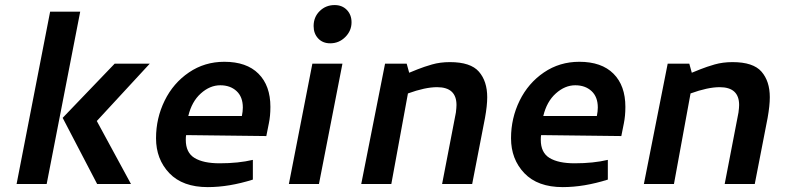

<svg xmlns="http://www.w3.org/2000/svg" viewBox="-20 -734 3149 766"><path d="M180 -687.5 46.2 0H166.2L300 -687.5ZM230 -263.8 367.5 0H502.5L366.2 -251.2L577.5 -480H437.5Z M602.5 -182.5Q602.5 -98.8 655.6 -43.1Q708.8 12.5 808.8 12.5Q893.8 12.5 988.8 -17.5V-96.2Q931.2 -82.5 856.2 -82.5Q791.2 -82.5 756.2 -103.8Q721.2 -125 721.2 -176.2Q721.2 -188.8 722.5 -195L1042.5 -191.2L1052.5 -241.2Q1058.8 -271.2 1058.8 -307.5Q1058.8 -392.5 1011.2 -440Q963.8 -487.5 875 -487.5Q796.2 -487.5 733.8 -445Q671.2 -402.5 636.9 -332.5Q602.5 -262.5 602.5 -182.5ZM948.8 -305Q948.8 -290 945 -271.2H731.2Q745 -328.8 781.2 -361.2Q817.5 -393.8 858.8 -393.8Q898.8 -393.8 923.8 -370.6Q948.8 -347.5 948.8 -305Z M1132.5 0ZM1132.5 0H1252.5L1346.2 -480H1226.2ZM1231.2 -630Q1231.2 -666.2 1255.6 -690Q1280 -713.8 1315 -713.8Q1345 -713.8 1363.8 -694.4Q1382.5 -675 1382.5 -645Q1382.5 -611.2 1357.5 -586.2Q1332.5 -561.2 1297.5 -561.2Q1267.5 -561.2 1249.4 -580.6Q1231.2 -600 1231.2 -630Z M1801.2 -315Q1801.2 -305 1798.8 -285L1743.8 0H1863.8L1915 -263.8Q1923.8 -312.5 1923.8 -346.2Q1923.8 -410 1890.6 -448.1Q1857.5 -486.2 1775 -486.2Q1736.2 -486.2 1703.8 -476.9Q1671.2 -467.5 1646.2 -457.5Q1621.2 -447.5 1612.5 -443.8L1602.5 -480H1516.2L1421.2 0H1541.2L1607.5 -361.2Q1676.2 -386.2 1723.8 -386.2Q1801.2 -386.2 1801.2 -315Z M2018.8 -182.5Q2018.8 -98.8 2071.9 -43.1Q2125 12.5 2225 12.5Q2310 12.5 2405 -17.5V-96.2Q2347.5 -82.5 2272.5 -82.5Q2207.5 -82.5 2172.5 -103.8Q2137.5 -125 2137.5 -176.2Q2137.5 -188.8 2138.8 -195L2458.8 -191.2L2468.8 -241.2Q2475 -271.2 2475 -307.5Q2475 -392.5 2427.5 -440Q2380 -487.5 2291.2 -487.5Q2212.5 -487.5 2150 -445Q2087.5 -402.5 2053.1 -332.5Q2018.8 -262.5 2018.8 -182.5ZM2365 -305Q2365 -290 2361.2 -271.2H2147.5Q2161.2 -328.8 2197.5 -361.2Q2233.8 -393.8 2275 -393.8Q2315 -393.8 2340 -370.6Q2365 -347.5 2365 -305Z M2928.8 -315Q2928.8 -305 2926.2 -285L2871.2 0H2991.2L3042.5 -263.8Q3051.2 -312.5 3051.2 -346.2Q3051.2 -410 3018.1 -448.1Q2985 -486.2 2902.5 -486.2Q2863.8 -486.2 2831.2 -476.9Q2798.8 -467.5 2773.8 -457.5Q2748.8 -447.5 2740 -443.8L2730 -480H2643.8L2548.8 0H2668.8L2735 -361.2Q2803.8 -386.2 2851.2 -386.2Q2928.8 -386.2 2928.8 -315Z"/></svg>

Font: Cambay
Style: Bold Italic
Weight: 700
Italic angle: -11°
Designer: Pooja Saxena
Foundry: Pooja Saxena
Version: Version 1.006;PS 001.006;hotconv 1.0.70;makeotf.lib2.5.58329